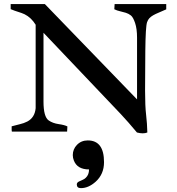

<svg xmlns="http://www.w3.org/2000/svg" viewBox="-20 -656 882 957"><path d="M714.4 4.4Q694.3 12.7 662.6 4.4Q619.1 -47.9 582.5 -86.9L196.8 -492.7V-149.9Q196.8 -73.7 222.7 -55.7Q243.2 -41.5 272.5 -37.4Q301.8 -33.2 315.9 -25.9Q315.9 -13.2 314.5 0H39.1Q38.1 -3.9 38.1 -7.8V-26.4Q58.6 -32.2 78.9 -36.9Q99.1 -41.5 116.2 -50.3Q153.3 -69.8 157.7 -116.7V-532.7Q135.3 -568.8 102.5 -585Q87.4 -591.8 70.3 -596.9Q53.2 -602.1 33.2 -610.4V-635.7H203.6L663.1 -160.6V-467.8Q663.1 -512.7 653.3 -541.5Q643.6 -570.3 632.3 -579.1Q621.1 -587.9 607.2 -592.3Q593.3 -596.7 578.4 -599.9Q563.5 -603 549.8 -609.9Q549.8 -622.6 551.3 -635.7H808.6V-609.4Q787.1 -599.6 771 -593Q754.9 -586.4 743.4 -579.8Q731.9 -573.2 724.6 -565.4Q717.3 -557.6 712.9 -544.9Q705.6 -522.5 704.3 -401.9Q703.1 -281.2 703.1 -204.1Q703.1 -127 708.3 -83.5Q713.4 -40 714.4 4.4ZM383.3 281.7Q362.8 281.7 362.8 263.2Q362.8 253.9 374 248.5Q385.3 243.2 393.3 239.7Q401.4 236.3 407.7 230Q423.8 214.8 423.8 188.5Q365.2 188.5 348.1 144Q342.8 130.9 342.8 116.7Q342.8 102.5 348.1 89.4Q353.5 76.2 363.3 66.4Q384.8 43.9 417.5 43.9Q498.5 43.9 498.5 152.3Q498.5 212.4 456.5 250Q420.9 281.7 383.3 281.7Z"/></svg>

Font: RadleyRegular
Style: Regular
Weight: 400
Designer: vernon adams
Foundry: vernon adams
Version: Version 1.000;PS 001.001;hotconv 1.0.56